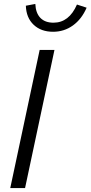

<svg xmlns="http://www.w3.org/2000/svg" viewBox="-20 -953 459 973"><path d="M32 0 181 -700H256L107 0ZM249 -792Q188 -792 150.5 -827.5Q113 -863 111 -924L159 -933Q161 -887 184.5 -862.5Q208 -838 251 -838Q330 -838 370 -930L419 -914Q394 -856 349.5 -824Q305 -792 249 -792Z"/></svg>

Font: Red Hat Text
Style: Italic
Weight: 400
Italic angle: -12°
Designer: Pentagram, MCKL
Foundry: Pentagram, MCKL
Version: Version 1.023